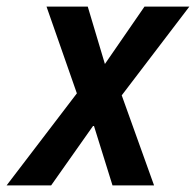

<svg xmlns="http://www.w3.org/2000/svg" viewBox="-73 -562 594 582"><path d="M-53 0H82L211 -183L268 0H394L296 -273L501 -542H365L245 -368L193 -542H68L160 -279Z"/></svg>

Font: Noto Sans SemiCondensed SemiBold
Style: Italic
Weight: 600
Width: 4
Italic angle: -12°
Designer: Monotype Design Team
Foundry: Monotype Imaging Inc.
Version: Version 2.013